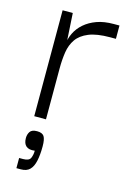

<svg xmlns="http://www.w3.org/2000/svg" viewBox="-98 -457 481 711"><g transform="rotate(15 142.0 -101.5)"><path d="M52 0V-406H91L98 -289L97 -202V0ZM97 -196 94 -284Q96 -308 106.5 -330Q117 -352 136.5 -369Q156 -386 183.5 -396Q211 -406 248 -406H270V-355H248Q197 -355 166.5 -342.5Q136 -330 121 -308.5Q106 -287 101.5 -258Q97 -229 97 -196ZM38 203V164H53Q76 164 81.5 151.5Q87 139 87 123Q65 126 54 116.5Q43 107 43 86Q43 72 50 61.5Q57 51 77 51Q97 51 104 62Q111 73 111 100Q111 132 106 155.5Q101 179 89 191Q77 203 55 203Z"/></g></svg>

Font: Darker Grotesque
Style: Regular
Weight: 400
Designer: Gabriel Lam
Foundry: TypeRant
Version: Version 1.000;gftools[0.9.28]